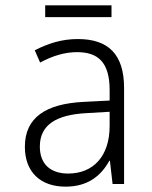

<svg xmlns="http://www.w3.org/2000/svg" viewBox="-20 -688 570 718"><path d="M149 -624H397V-668H149ZM225 10C309 10 358 -31 389 -87H391L401 0H444V-359C444 -486 384 -542 271 -542C210 -542 159 -525 110 -500L130 -454C176 -479 222 -493 268 -493C346 -493 390 -456 390 -351V-312L293 -307C152 -300 73 -249 73 -139C73 -45 131 10 225 10ZM235 -39C171 -39 129 -72 129 -140C129 -221 190 -259 304 -265L390 -270V-217C390 -104 329 -39 235 -39Z"/></svg>

Font: Noto Sans Mono Condensed Light
Style: Regular
Weight: 300
Width: 3
Designer: Monotype Design Team
Foundry: Monotype Imaging Inc.
Version: Version 2.014